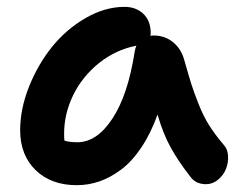

<svg xmlns="http://www.w3.org/2000/svg" viewBox="-20 -545 703 563"><path d="M205.1 -2Q129.9 -2 84.5 -46.1Q39.1 -90.3 39.1 -163.1Q39.1 -225.1 64.9 -290.3Q90.8 -355.5 132.3 -407.2Q173.8 -459 230.7 -491.9Q287.6 -524.9 345.2 -524.9Q378.9 -524.9 400.4 -504.4Q421.9 -483.9 421.9 -448.2Q421.9 -441.9 420.9 -439.9Q423.8 -440.9 430.2 -440.9Q463.4 -440.9 487.3 -421.4Q511.2 -401.9 520 -370.1Q534.7 -318.4 541.3 -297.6Q547.9 -276.9 562 -240.7Q576.2 -204.6 593.5 -177.2Q610.8 -149.9 636.2 -120.1Q647.5 -107.9 648.7 -87.9Q649.9 -67.9 642.6 -49.6Q635.3 -31.2 619.4 -18.1Q603.5 -4.9 584 -4.9Q554.2 -4.9 538.1 -26.9Q502.4 -72.8 480.5 -112.5Q458.5 -152.3 441.9 -209Q421.9 -153.3 394.3 -112.3Q366.7 -71.3 335.4 -47.9Q304.2 -24.4 271.7 -13.2Q239.3 -2 205.1 -2ZM168 -152.8Q168 -138.7 168.9 -132.8Q183.1 -127.9 207 -127.9Q264.2 -127.9 309.8 -197.5Q355.5 -267.1 375 -394Q376.5 -402.3 379.9 -411.1Q318.4 -398.9 269.5 -359.4Q220.7 -319.8 194.3 -265.4Q168 -210.9 168 -152.8Z"/></svg>

Font: Shantell Sans Bouncy
Style: Regular
Weight: 600
Designer: Stephen Nixon, Anya Danilova, Shantell Martin
Foundry: Arrow Type
Version: Version 1.006;[9816181b4]